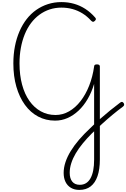

<svg xmlns="http://www.w3.org/2000/svg" viewBox="-20 -1168 1210 1840"><path d="M740 652Q694 652 660 632Q626 612 608 575.5Q590 539 590 489Q590 439 607.5 386Q625 333 658.5 278.5Q692 224 738.5 170Q785 116 843 62Q891 14 940 -29Q989 -72 1037 -111Q1085 -150 1132 -185Q1143 -193 1150.5 -191.5Q1158 -190 1166 -179Q1171 -169 1169.5 -161.5Q1168 -154 1158 -146Q1109 -110 1059 -68.5Q1009 -27 959.5 18Q910 63 861 110Q813 158 773.5 206Q734 254 706 301.5Q678 349 663 396Q648 443 648 488Q648 542 672.5 572.5Q697 603 745 603Q812 603 847 541Q882 479 882 362V-364Q858 -284 820 -219Q782 -154 733 -108Q684 -62 627.5 -37Q571 -12 508 -12Q419 -12 345.5 -51Q272 -90 219 -163Q166 -236 137 -336.5Q108 -437 108 -560Q108 -647 123 -724Q138 -801 166.5 -867Q195 -933 235.5 -985Q276 -1037 327.5 -1073Q379 -1109 439.5 -1128.5Q500 -1148 568 -1148Q633 -1148 690.5 -1131.5Q748 -1115 798 -1082.5Q848 -1050 891 -1001Q899 -993 899 -985Q899 -977 889 -968Q879 -958 871 -959Q863 -960 853 -970Q815 -1012 770.5 -1039.5Q726 -1067 675.5 -1081Q625 -1095 568 -1095Q509 -1095 456 -1077.5Q403 -1060 358 -1027Q313 -994 277.5 -947Q242 -900 217.5 -840Q193 -780 180 -710Q167 -640 167 -560Q167 -449 191.5 -357.5Q216 -266 262 -201Q308 -136 371.5 -101Q435 -66 512 -66Q581 -66 642 -101Q703 -136 752 -199Q801 -262 834.5 -347Q868 -432 882 -531Q882 -541 888.5 -546Q895 -551 909 -551Q937 -551 937 -531V360Q937 455 914.5 520Q892 585 848.5 618.5Q805 652 740 652Z"/></svg>

Font: Playwrite CL ExtraLight
Style: Regular
Weight: 200
Designer: Veronika Burian, José Scaglione
Foundry: TypeTogether
Version: Version 1.002